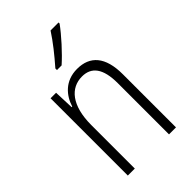

<svg xmlns="http://www.w3.org/2000/svg" viewBox="-229 -849 933 933"><g transform="rotate(-45 238.0 -382.0)"><path d="M362 -757V-764H307C276 -716 236 -666 193 -617V-606H225C269 -645 329 -711 362 -757ZM266 -541C183 -541 138 -486 120 -428H116L112 -531H74V0H122V-299C122 -433 178 -498 257 -498C321 -498 357 -454 357 -352V0H405V-365C405 -486 354 -541 266 -541Z"/></g></svg>

Font: Noto Sans Armenian Condensed ExtraLight
Style: Regular
Weight: 200
Width: 3
Designer: Monotype Design Team
Foundry: Monotype Imaging Inc.
Version: Version 2.008